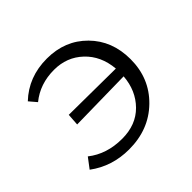

<svg xmlns="http://www.w3.org/2000/svg" viewBox="-114 -538 663 663"><g transform="rotate(-45 217.5 -206.5)"><path d="M189 -418Q277 -418 334.5 -360Q392 -302 392 -212Q392 -119 328.5 -57Q265 5 168 5Q85 5 22 -42L50 -79Q102 -38 177 -38Q245 -38 286.5 -80Q328 -122 333 -187L102 -183L105 -227L333 -225Q327 -292 284 -332.5Q241 -373 179 -373Q110 -373 61 -333L38 -360Q99 -418 189 -418Z"/></g></svg>

Font: EauTest Semilight
Style: Italic
Weight: 300
Italic angle: -12°
Designer: Christian Thalmann (Catharsis Fonts)
Version: Version 0.001;PS 000.001;hotconv 1.0.88;makeotf.lib2.5.64775